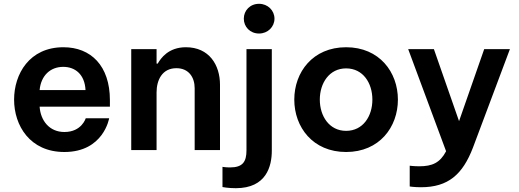

<svg xmlns="http://www.w3.org/2000/svg" viewBox="-20 -788 2724 1008"><path d="M318 10C524 10 553 -167 553 -167H430C430 -167 409 -95 318 -95C239 -95 193 -155 188 -228H557V-262C557 -443 457 -540 313 -540C134 -540 54 -399 54 -265C54 -129 137 10 318 10ZM188 -315C195 -391 244 -437 312 -437C374 -437 425 -398 429 -315Z M802 0V-303C802 -367 831 -430 906 -430C971 -430 1002 -382 1002 -325V0H1135V-343C1135 -447 1078 -540 956 -540C864 -540 824 -482 808 -454H802V-530H669V0Z M1340 -612C1386 -612 1421 -647 1421 -690C1421 -733 1386 -768 1340 -768C1293 -768 1260 -733 1260 -690C1260 -647 1293 -612 1340 -612ZM1218 200C1379 200 1407 84 1407 3V-530H1274V1C1274 62 1254 91 1187 91C1166 91 1148 88 1148 88V194C1148 194 1177 200 1218 200Z M1797 10C1972 10 2069 -121 2069 -265C2069 -409 1972 -540 1797 -540C1622 -540 1525 -409 1525 -265C1525 -121 1622 10 1797 10ZM1797 -101C1709 -101 1659 -178 1659 -265C1659 -352 1709 -429 1797 -429C1886 -429 1935 -352 1935 -265C1935 -178 1886 -101 1797 -101Z M2190 195C2333 195 2409 128 2463 -13L2657 -530H2522L2390 -152L2258 -530H2123L2322 6C2290 67 2249 85 2181 85C2154 85 2131 82 2131 82V191C2131 191 2155 195 2190 195Z"/></svg>

Font: Be Vietnam Pro SemiBold
Style: Regular
Weight: 600
Designer: Lam Bao, Tony Le, Vietanh Nguyen
Foundry: Yellow Type Foundry
Version: Version 1.002